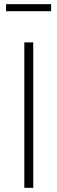

<svg xmlns="http://www.w3.org/2000/svg" viewBox="-20 -904 276 924"><path d="M9 -884H226V-850H9ZM97 -700H140V0H97Z"/></svg>

Font: Haskoy ExtraLight
Style: Regular
Weight: 200
Designer: Ertekin Erdin
Foundry: Ertekin Erdin
Version: Version 2.000; ttfautohint (v1.8.4.7-5d5b)